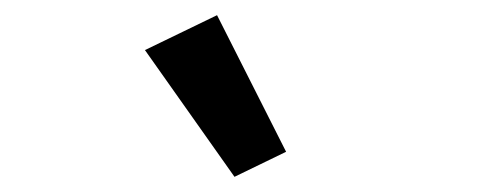

<svg xmlns="http://www.w3.org/2000/svg" viewBox="-20 -815 640 253"><path d="M171 -749 266 -795 357 -615 289 -582Z"/></svg>

Font: IBM Plex Sans Thai Medm
Style: Regular
Weight: 500
Designer: Mike Abbink, Paul van der Laan, Pieter van Rosmalen, Ben Mitchell, Mark Frömberg
Foundry: Bold Monday
Version: Version 1.2